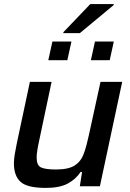

<svg xmlns="http://www.w3.org/2000/svg" viewBox="-20 -910 636 938"><path d="M204 8Q113 8 80.5 -21.5Q48 -51 48 -112Q48 -131 52 -156Q56 -181 62 -209L126 -510H232L172 -226Q166 -199 162.5 -177Q159 -155 159 -141Q159 -102 180.5 -92Q202 -82 254 -82Q315 -82 345.5 -102Q376 -122 389.5 -159.5Q403 -197 414 -249L471 -510H577L468 0H370L381 -70H374Q350 -34 310.5 -13Q271 8 204 8ZM424 -616 444 -707H536L516 -616ZM216 -616 236 -707H329L309 -616ZM289 -748 290 -753 421 -890H536L535 -885L370 -748Z"/></svg>

Font: Saira Medium
Style: Italic
Weight: 500
Italic angle: -12°
Designer: Hector Gatti with collaboration of the Omnibus-Type team
Foundry: Omnibus-Type
Version: Version 1.100; ttfautohint (v1.8.3)